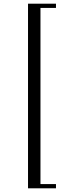

<svg xmlns="http://www.w3.org/2000/svg" viewBox="-20 -770 373 1040"><path d="M131.8 250V-750H283.2V-727.1H199.2V227.1H283.2V250Z"/></svg>

Font: CMU Serif Upright Italic
Style: UprightItalic
Weight: 500
Version: Version 0.7.0